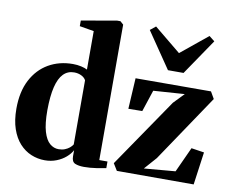

<svg xmlns="http://www.w3.org/2000/svg" viewBox="-87 -937 1281 1061"><g transform="rotate(10 553.0 -406.5)"><path d="M227.5 11.5Q187 11.5 150.5 -3.8Q114 -19 85.5 -50.2Q57 -81.5 40.5 -129.5Q24 -177.5 24 -242.5Q24 -337.5 58.5 -403.8Q93 -470 153 -504.8Q213 -539.5 289.5 -539.5Q314 -539.5 336 -534.5Q358 -529.5 370.5 -522.5V-738.5L290 -752V-783.5L487 -818H506.5L524.5 -802V-42H570.5V-5Q552.5 -1 517 4.5Q481.5 10 447 10Q417 10 397.5 1.8Q378 -6.5 378 -37V-71.5Q367 -50.5 345.2 -31.5Q323.5 -12.5 293.2 -0.5Q263 11.5 227.5 11.5ZM292 -62Q311.5 -62 326.8 -68Q342 -74 353.2 -83.2Q364.5 -92.5 370.5 -102.5V-462.5Q362.5 -477.5 344.5 -486.2Q326.5 -495 304 -495Q268 -495 243.8 -470.2Q219.5 -445.5 207 -394.5Q194.5 -343.5 194 -263.5Q194 -188 207.2 -143.8Q220.5 -99.5 242.8 -80.8Q265 -62 292 -62ZM926.5 -483 751.5 -471 711.5 -350 633.5 -349 643.5 -522 1066.5 -523 1089 -484 836 -108 775 -39 950.5 -54 1015 -195 1087 -184 1061.5 0H630.5L606.5 -39L870 -424.5ZM812 -597 674.5 -798.5 705.5 -823.5 855.5 -700.5 1005.5 -823 1036.5 -798.5 899.5 -597Z"/></g></svg>

Font: Merriweather 96pt ExtraBold
Style: Regular
Weight: 800
Version: Version 2.100